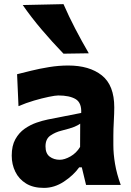

<svg xmlns="http://www.w3.org/2000/svg" viewBox="-20 -893 631 927"><path d="M191.9 14.2Q140.1 14.2 105.7 -7.1Q71.3 -28.3 54 -63.7Q36.6 -99.1 36.6 -141.6Q36.6 -189.5 54.2 -220.9Q71.8 -252.4 99.1 -271.5Q126.5 -290.5 156.2 -300.8Q186 -311 210.4 -315.9L372.1 -347.7Q374.5 -397 345 -414.6Q315.4 -432.1 261.2 -432.1Q247.6 -432.1 215.6 -425.5Q183.6 -418.9 144.5 -407.5Q105.5 -396 69.3 -380.4L62.5 -534.7Q89.8 -541.5 130.1 -551.5Q170.4 -561.5 217 -569.1Q263.7 -576.7 309.6 -576.7Q411.6 -576.7 471.7 -529.1Q531.7 -481.4 531.7 -374.5Q531.7 -347.2 529.5 -307.9Q527.3 -268.6 527.3 -237.8V-192.9Q527.3 -149.9 535.4 -101.8Q543.5 -53.7 563 0H395.5L375 -85H362.3Q334.5 -46.4 288.6 -16.1Q242.7 14.2 191.9 14.2ZM268.6 -121.6Q291.5 -121.6 320.1 -137.7Q348.6 -153.8 366.7 -183.6L367.2 -295.9Q357.4 -288.6 339.6 -281Q321.8 -273.4 276.9 -262.2Q247.1 -254.9 223.4 -238.5Q199.7 -222.2 199.7 -186.5Q199.7 -151.9 220 -136.7Q240.2 -121.6 268.6 -121.6ZM286.6 -633.8Q231.9 -690.4 181.9 -749.3Q131.8 -808.1 89.8 -868.7L286.6 -873Q312.5 -813.5 343.3 -754.4Q374 -695.3 408.7 -635.7Z"/></svg>

Font: Pinar-DS1-FD Bold
Style: Regular
Weight: 700
Designer: Amin Abedi
Version: Version 2.000